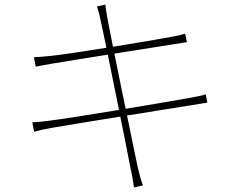

<svg xmlns="http://www.w3.org/2000/svg" viewBox="-20 -789 1040 838"><path d="M419 -700C426 -677 543 -93 549 -58C556 -29 560 -2 565 29L604 20C594 -4 587 -36 580 -64C573 -94 452 -685 449 -708C446 -728 441 -751 440 -769L403 -761C409 -743 415 -723 419 -700ZM128 -539 136 -498C161 -503 182 -507 206 -511C306 -528 644 -581 745 -597C768 -601 788 -604 796 -605L788 -642C778 -639 765 -635 738 -630C638 -611 297 -555 202 -545C170 -542 147 -540 128 -539ZM121 -255 129 -214C150 -220 171 -225 206 -231C310 -249 671 -307 810 -329C847 -335 870 -339 885 -341L878 -377C862 -372 842 -368 804 -361C680 -339 300 -275 194 -262C173 -259 142 -256 121 -255Z"/></svg>

Font: Source Han Sans JP VF
Style: Regular
Weight: 250
Designer: Ryoko NISHIZUKA 西塚涼子 (kana, bopomofo & ideographs); Paul D. Hunt (Latin, Greek & Cyrillic); Sandoll Communications 산돌커뮤니
Foundry: Adobe
Version: Version 2.004;hotconv 1.0.118;makeotfexe 2.5.65603